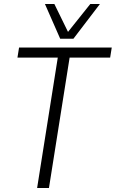

<svg xmlns="http://www.w3.org/2000/svg" viewBox="-20 -937 577 957"><path d="M529 -650H327L224 0H165L268 -650H67L75 -700H537ZM478 -917 346 -744H280L204 -917H251L319 -778L430 -917Z"/></svg>

Font: Georama ExtraCondensed Thin Light
Style: Italic
Weight: 300
Italic angle: -9°
Version: Version 1.001